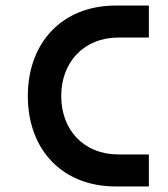

<svg xmlns="http://www.w3.org/2000/svg" viewBox="-20 -670 605 690"><path d="M395 0H515V-115H405C282 -115 200 -202 200 -325C200 -447 282 -535 405 -535H515V-650H395C206 -650 80 -519 80 -325C80 -130 206 0 395 0Z"/></svg>

Font: Grotesk 03
Style: Bold
Weight: 500
Designer: Frank Adebiaye, contributions by Jérémy Landes, Ariel Martín Pérez
Foundry: Velvetyne Type Foundry
Version: Version 3.000;Glyphs 3.1.2 (3150)